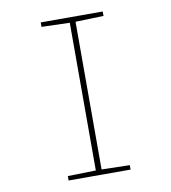

<svg xmlns="http://www.w3.org/2000/svg" viewBox="-81 -784 761 854"><g transform="rotate(-10 300.0 -357.0)"><path d="M160 0V-20L287 -23V-690L160 -694V-714H440V-694L313 -690V-23L440 -20V0Z"/></g></svg>

Font: Noto Sans Mono Thin
Style: Regular
Weight: 100
Designer: Monotype Design Team
Foundry: Monotype Imaging Inc.
Version: Version 2.014